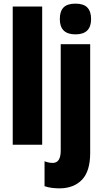

<svg xmlns="http://www.w3.org/2000/svg" viewBox="-20 -796 568 1056"><path d="M212 0H50V-760H212ZM309 -691Q309 -734 329.5 -755Q350 -776 395 -776Q440 -776 460.5 -754.5Q481 -733 481 -691Q481 -607 395 -607Q309 -607 309 -691ZM309 240Q289 240 267 237.5Q245 235 225 228V91Q249 100 270 100Q314 100 314 32V-553H476V45Q476 145 431.5 192Q387 239 309 240Z"/></svg>

Font: Noto Sans ExtraCondensed Black
Style: Regular
Weight: 900
Width: 2
Designer: Monotype Design Team
Foundry: Monotype Imaging Inc.
Version: Version 2.013; ttfautohint (v1.8.4.7-5d5b)